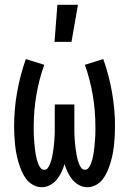

<svg xmlns="http://www.w3.org/2000/svg" viewBox="-20 -775 540 803"><path d="M155 8Q136 8 118.5 -1.5Q101 -11 89.5 -26.5Q78 -42 70.5 -59.5Q63 -77 57.5 -95.5Q52 -114 48.5 -132.5Q45 -151 43 -170Q41 -189 40 -208Q39 -227 39 -247Q39 -318 51.5 -389Q64 -460 88 -528L165 -504Q143 -442 132 -377Q121 -312 121 -246Q121 -236 121 -226Q121 -216 121.5 -206.5Q122 -197 123 -187Q124 -177 124.5 -167.5Q125 -158 126.5 -148.5Q128 -139 129.5 -129Q131 -119 133.5 -109.5Q136 -100 139.5 -91Q143 -82 149 -73.5Q155 -65 165 -65Q174 -65 179.5 -72Q185 -79 188.5 -87.5Q192 -96 194.5 -104Q197 -112 198.5 -121Q200 -130 201.5 -138.5Q203 -147 204 -155.5Q205 -164 206 -173Q207 -182 207.5 -190.5Q208 -199 208.5 -207.5Q209 -216 209 -225Q209 -234 209 -242.5Q209 -251 209 -260V-338H291V-260Q291 -251 291 -242.5Q291 -234 291 -225Q291 -216 291.5 -207.5Q292 -199 292.5 -190.5Q293 -182 294 -173Q295 -164 296 -155.5Q297 -147 298.5 -138.5Q300 -130 301.5 -121Q303 -112 305.5 -104Q308 -96 311.5 -87.5Q315 -79 320.5 -72Q326 -65 335 -65Q345 -65 351 -73.5Q357 -82 360.5 -91Q364 -100 366.5 -109.5Q369 -119 370.5 -129Q372 -139 373.5 -148.5Q375 -158 375.5 -167.5Q376 -177 377 -187Q378 -197 378.5 -206.5Q379 -216 379 -226Q379 -236 379 -246Q379 -312 368 -377Q357 -442 335 -504L412 -528Q436 -460 448.5 -389Q461 -318 461 -247Q461 -227 460 -208Q459 -189 457 -170Q455 -151 451.5 -132.5Q448 -114 442.5 -95.5Q437 -77 429.5 -59.5Q422 -42 410.5 -26.5Q399 -11 381.5 -1.5Q364 8 345 8Q327 8 310.5 -1Q294 -10 282.5 -24Q271 -38 263 -55Q255 -72 250 -89Q245 -72 237 -55Q229 -38 217.5 -24Q206 -10 189.5 -1Q173 8 155 8ZM208 -600 220 -755H306L279 -600Z"/></svg>

Font: Iosevka Custom Medium
Style: Regular
Weight: 500
Monospace: yes
Designer: Belleve Invis
Foundry: Belleve Invis
Version: Version 32.5.0; ttfautohint (v1.8.4)